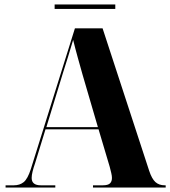

<svg xmlns="http://www.w3.org/2000/svg" viewBox="-20 -841 763 861"><path d="M5 0V-10H42Q69 -10 86.5 -24.5Q104 -39 118 -82L316 -714H440L649 -75Q661 -39 677 -24.5Q693 -10 719 -10H723V0H397V-10H441Q464 -10 473 -18.5Q482 -27 482 -43Q482 -52 479 -65Q476 -78 472 -93L422 -261H184L137 -108Q130 -88 126 -71.5Q122 -55 122 -43Q122 -10 163 -10H228V0ZM188 -271H419L350 -507Q341 -539 329 -582Q317 -625 308 -662Q298 -627 285.5 -587.5Q273 -548 262 -513ZM225 -801V-821H497V-801Z"/></svg>

Font: Noto Serif Display SemiCondensed ExtraBold
Style: Regular
Weight: 800
Width: 4
Designer: Monotype Design Team
Foundry: Monotype Imaging Inc.
Version: Version 2.009